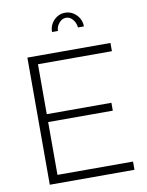

<svg xmlns="http://www.w3.org/2000/svg" viewBox="-98 -986 808 1056"><g transform="rotate(-10 306.0 -458.5)"><path d="M566 -46V0H93V-710H557V-664H144V-385H505V-341H144V-46ZM340 -889Q318 -889 301 -869Q284 -849 284 -825H251Q251 -863 277 -890Q303 -917 340 -917Q376 -917 402.5 -890Q429 -863 429 -825H396Q393 -852 377 -870.5Q361 -889 340 -889Z"/></g></svg>

Font: Raleway Light
Style: Regular
Weight: 300
Designer: Matt McInerney, Pablo Impallari, Rodrigo Fuenzalida
Foundry: Matt McInerney, Pablo Impallari, Rodrigo Fuenzalida
Version: Version 4.026